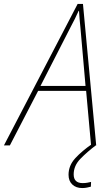

<svg xmlns="http://www.w3.org/2000/svg" viewBox="-77 -736 563 972"><path d="M-57 0 316 -716H343L410 0H384L359 -276H116L-27 0ZM128 -301H356L330 -598Q328 -618 326 -639.5Q324 -661 323 -681H321Q312 -661 302 -640.5Q292 -620 280 -598ZM339 216Q308 216 289 198Q270 180 270 149Q270 102 304 65Q338 28 389 -7L408 0Q364 33 330 68Q296 103 296 147Q296 191 342 191Q354 191 365 189Q376 187 384 185L383 209Q375 211 364 213.5Q353 216 339 216Z"/></svg>

Font: Noto Sans SemiCondensed Thin
Style: Italic
Weight: 100
Width: 4
Italic angle: -12°
Designer: Monotype Design Team
Foundry: Monotype Imaging Inc.
Version: Version 2.013; ttfautohint (v1.8.4.7-5d5b)